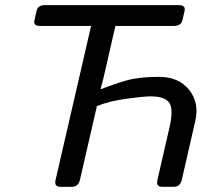

<svg xmlns="http://www.w3.org/2000/svg" viewBox="-20 -720 836 740"><path d="M134.3 -620.1Q107.4 -620.1 112.8 -642.1L121.1 -678.2Q126 -700.2 152.8 -700.2H669.4Q696.3 -700.2 691.4 -678.2L683.1 -642.1Q677.7 -620.1 650.9 -620.1H424.8L377.9 -415.5Q373 -395 367.7 -376.5H369.6Q420.4 -396.5 468.5 -410.2Q516.6 -423.8 592.8 -423.8Q668.9 -423.8 708.7 -374Q748.5 -324.2 732.9 -254.9L680.7 -26.9Q674.3 0 649.9 0H605Q580.6 0 586.9 -26.9L633.8 -231.4Q649.4 -300.3 632.1 -324.5Q614.7 -348.6 560.5 -348.6Q534.2 -348.6 466.8 -339.4Q399.4 -330.1 353.5 -311L288.1 -26.9Q281.7 0 257.3 0H212.4Q188 0 194.3 -26.9L331.1 -620.1Z"/></svg>

Font: Istok Web
Style: Italic
Weight: 400
Italic angle: -13°
Designer: Andrey V. Panov
Foundry: Andrey V. Panov
Version: Version 1.0.2g